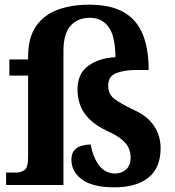

<svg xmlns="http://www.w3.org/2000/svg" viewBox="-20 -790 746 820"><path d="M469 10Q375 10 330 -23.5Q285 -57 285 -107Q285 -135 298 -149Q311 -163 330.5 -168Q350 -173 367 -173Q378 -115 404.5 -82Q431 -49 471 -49Q500 -49 519 -66.5Q538 -84 538 -116Q538 -140 529 -159Q520 -178 498.5 -195.5Q477 -213 437 -231Q389 -254 361.5 -281.5Q334 -309 322.5 -341Q311 -373 311 -407Q311 -476 357 -509Q403 -542 473 -546Q472 -638 443 -676Q414 -714 363 -714Q312 -714 281.5 -680Q251 -646 251 -573V0H6V-53H49Q70 -53 85 -64Q100 -75 100 -118V-467H20V-536H100V-546Q100 -630 134.5 -679Q169 -728 228 -749Q287 -770 360 -770Q453 -770 508.5 -738Q564 -706 589.5 -644Q615 -582 615 -491H559Q510 -491 476 -477.5Q442 -464 442 -424Q442 -389 467 -369Q492 -349 553 -320Q595 -301 619.5 -275Q644 -249 655 -219Q666 -189 666 -158Q666 -73 614 -31.5Q562 10 469 10Z"/></svg>

Font: Noto Naskh Arabic
Style: Bold
Weight: 700
Designer: Monotype Design Team, David Williams, Mohamad Dakak and Nizar Qandah
Foundry: Monotype Imaging Inc.
Version: Version 2.016